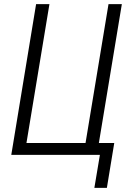

<svg xmlns="http://www.w3.org/2000/svg" viewBox="-20 -755 640 936"><path d="M440 161 467 0H35L156 -735H221L109 -58H397L509 -735H574L462 -58H537L501 161Z"/></svg>

Font: Iosevka Light Extended
Style: Italic
Weight: 300
Width: 7
Italic angle: -9°
Monospace: yes
Designer: Belleve Invis
Foundry: Belleve Invis
Version: Version 32.5.0; ttfautohint (v1.8.4)